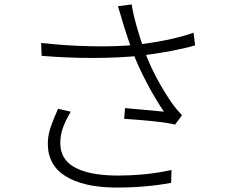

<svg xmlns="http://www.w3.org/2000/svg" viewBox="-20 -809 1040 863"><path d="M522 -742 510 -781 572 -789Q577 -753 593 -695Q609 -637 628 -585Q650 -522 686 -455Q722 -388 759 -337Q771 -320 798 -291L767 -249Q737 -257 669 -264Q601 -271 538 -275L542 -323Q692 -310 717 -307Q680 -361 641 -434.5Q602 -508 577 -574Q556 -630 540 -682L532 -708ZM594 -608Q658 -615 727.5 -629Q797 -643 850 -662L857 -605Q764 -578 614 -559Q521 -549 405.5 -548.5Q290 -548 167 -558L165 -616Q281 -603 395 -601Q509 -599 594 -608ZM251 -166Q251 -93 314.5 -57.5Q378 -22 497 -20Q635 -19 751 -45L749 13Q629 35 494 34Q353 32 274 -17.5Q195 -67 195 -163Q195 -199 206.5 -234Q218 -269 241 -320L298 -307Q275 -268 263 -235Q251 -202 251 -166Z"/></svg>

Font: 寒蝉端黑体 Light
Style: Regular
Weight: 300
Designer: ChillDuanSans {Warren2060}; 
Source Han Sans {Ryoko NISHIZUKA 西塚涼子 (kana, bopomofo & ideographs); Paul D. Hunt (Latin, G
Foundry: ChillType&Adobe
Version: Version 1.300;Glyphs 3.3 (3306)